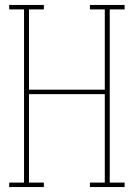

<svg xmlns="http://www.w3.org/2000/svg" viewBox="-20 -755 540 775"><path d="M17 0V-18H77V-717H17V-735H157V-717H97V-393H403V-717H343V-735H483V-717H423V-18H483V0H343V-18H403V-375H97V-18H157V0Z"/></svg>

Font: Iosevka Curly Slab Thin
Style: Regular
Weight: 100
Monospace: yes
Designer: Belleve Invis
Foundry: Belleve Invis
Version: Version 22.1.2; ttfautohint (v1.8.4)